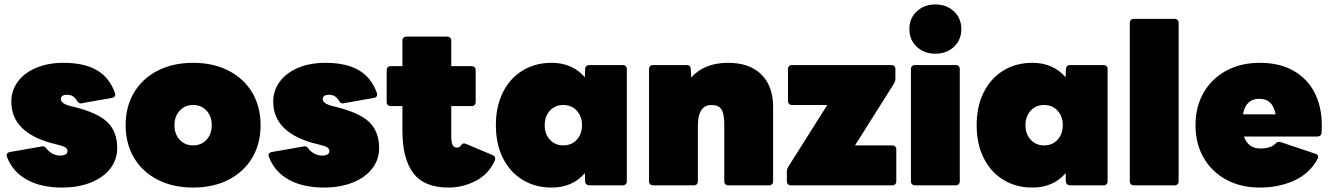

<svg xmlns="http://www.w3.org/2000/svg" viewBox="-20 -835 6001 865"><path d="M11 -129Q10 -132 10 -136Q10 -147 24 -150L167 -175L173 -176Q182 -176 190 -165Q201 -151 217 -142.5Q233 -134 252 -134Q267 -134 275.5 -139.5Q284 -145 284 -154Q284 -163 276.5 -169.5Q269 -176 244 -182L228 -186Q31 -234 31 -377Q31 -428 61 -468Q91 -508 144.5 -530Q198 -552 266 -552Q359 -552 416 -519Q473 -486 498 -416Q499 -413 499 -408Q499 -397 485 -394L349 -370L344 -369Q334 -369 327 -381Q318 -396 307.5 -402Q297 -408 280 -408Q268 -408 261 -403Q254 -398 254 -389Q254 -369 295 -358L311 -354Q421 -327 464.5 -284Q508 -241 508 -168Q508 -115 476 -74.5Q444 -34 387.5 -12Q331 10 260 10Q165 10 101 -25.5Q37 -61 11 -129Z M546 -271Q546 -354 583.5 -417.5Q621 -481 690 -516.5Q759 -552 850 -552Q941 -552 1010 -516.5Q1079 -481 1116.5 -417.5Q1154 -354 1154 -271Q1154 -188 1116.5 -124.5Q1079 -61 1010 -25.5Q941 10 850 10Q759 10 690 -25.5Q621 -61 583.5 -124.5Q546 -188 546 -271ZM934 -271Q934 -311 910.5 -336.5Q887 -362 850 -362Q813 -362 789.5 -336.5Q766 -311 766 -271Q766 -231 789.5 -205.5Q813 -180 850 -180Q887 -180 910.5 -205.5Q934 -231 934 -271Z M1191 -129Q1190 -132 1190 -136Q1190 -147 1204 -150L1347 -175L1353 -176Q1362 -176 1370 -165Q1381 -151 1397 -142.5Q1413 -134 1432 -134Q1447 -134 1455.5 -139.5Q1464 -145 1464 -154Q1464 -163 1456.5 -169.5Q1449 -176 1424 -182L1408 -186Q1211 -234 1211 -377Q1211 -428 1241 -468Q1271 -508 1324.5 -530Q1378 -552 1446 -552Q1539 -552 1596 -519Q1653 -486 1678 -416Q1679 -413 1679 -408Q1679 -397 1665 -394L1529 -370L1524 -369Q1514 -369 1507 -381Q1498 -396 1487.5 -402Q1477 -408 1460 -408Q1448 -408 1441 -403Q1434 -398 1434 -389Q1434 -369 1475 -358L1491 -354Q1601 -327 1644.5 -284Q1688 -241 1688 -168Q1688 -115 1656 -74.5Q1624 -34 1567.5 -12Q1511 10 1440 10Q1345 10 1281 -25.5Q1217 -61 1191 -129Z M1793 -245V-357H1740Q1732 -357 1727 -362Q1722 -367 1722 -375V-519Q1722 -527 1727 -532Q1732 -537 1740 -537H1793V-652Q1793 -660 1798 -665Q1803 -670 1811 -670H1995Q2003 -670 2008 -665Q2013 -660 2013 -652V-537H2105Q2113 -537 2118 -532Q2123 -527 2123 -519V-375Q2123 -367 2118 -362Q2113 -357 2105 -357H2013V-221Q2013 -194 2019 -182Q2025 -170 2038 -170Q2044 -170 2049 -172.5Q2054 -175 2060 -184Q2065 -189 2070 -189Q2073 -189 2081 -186L2200 -136Q2211 -131 2211 -120Q2211 -115 2208 -109Q2181 -50 2123 -20Q2065 10 2001 10Q1891 10 1842 -55Q1793 -120 1793 -245Z M2214 -271Q2214 -355 2245.5 -418.5Q2277 -482 2334 -517Q2391 -552 2465 -552Q2558 -552 2615 -487L2616 -524Q2616 -532 2621.5 -537Q2627 -542 2635 -542H2786Q2794 -542 2799 -537Q2804 -532 2804 -524V-18Q2804 -10 2799 -5Q2794 0 2786 0H2635Q2627 0 2621.5 -5Q2616 -10 2616 -18L2615 -55Q2559 10 2465 10Q2391 10 2334 -25Q2277 -60 2245.5 -123.5Q2214 -187 2214 -271ZM2602 -271Q2602 -311 2578.5 -336.5Q2555 -362 2518 -362Q2481 -362 2457.5 -336.5Q2434 -311 2434 -271Q2434 -231 2457.5 -205.5Q2481 -180 2518 -180Q2555 -180 2578.5 -205.5Q2602 -231 2602 -271Z M2922 0Q2914 0 2909 -5Q2904 -10 2904 -18V-524Q2904 -532 2909 -537Q2914 -542 2922 -542H3073Q3091 -542 3092 -524L3094 -486Q3154 -552 3260 -552Q3357 -552 3410 -499.5Q3463 -447 3463 -353V-18Q3463 -10 3458 -5Q3453 0 3445 0H3261Q3253 0 3248 -5Q3243 -10 3243 -18V-275Q3243 -323 3230 -342.5Q3217 -362 3186 -362Q3124 -362 3124 -268V-18Q3124 -10 3119 -5Q3114 0 3106 0Z M3543 0Q3535 0 3530 -5Q3525 -10 3525 -18V-61Q3525 -73 3531 -83L3707 -362H3548Q3540 -362 3535 -367Q3530 -372 3530 -380V-524Q3530 -532 3535 -537Q3540 -542 3548 -542H3996Q4004 -542 4009 -537Q4014 -532 4014 -524V-481Q4014 -470 4008 -459L3832 -180H4000Q4008 -180 4013 -175Q4018 -170 4018 -162V-18Q4018 -10 4013 -5Q4008 0 4000 0Z M4077 -704Q4077 -753 4110.5 -784Q4144 -815 4194 -815Q4244 -815 4277.5 -784Q4311 -753 4311 -704Q4311 -655 4277.5 -624Q4244 -593 4194 -593Q4144 -593 4110.5 -624Q4077 -655 4077 -704ZM4102 0Q4094 0 4089 -5Q4084 -10 4084 -18V-524Q4084 -532 4089 -537Q4094 -542 4102 -542H4286Q4294 -542 4299 -537Q4304 -532 4304 -524V-18Q4304 -10 4299 -5Q4294 0 4286 0Z M4380 -271Q4380 -355 4411.5 -418.5Q4443 -482 4500 -517Q4557 -552 4631 -552Q4724 -552 4781 -487L4782 -524Q4782 -532 4787.5 -537Q4793 -542 4801 -542H4952Q4960 -542 4965 -537Q4970 -532 4970 -524V-18Q4970 -10 4965 -5Q4960 0 4952 0H4801Q4793 0 4787.5 -5Q4782 -10 4782 -18L4781 -55Q4725 10 4631 10Q4557 10 4500 -25Q4443 -60 4411.5 -123.5Q4380 -187 4380 -271ZM4768 -271Q4768 -311 4744.5 -336.5Q4721 -362 4684 -362Q4647 -362 4623.5 -336.5Q4600 -311 4600 -271Q4600 -231 4623.5 -205.5Q4647 -180 4684 -180Q4721 -180 4744.5 -205.5Q4768 -231 4768 -271Z M5088 0Q5080 0 5075 -5Q5070 -10 5070 -18V-732Q5070 -740 5075 -745Q5080 -750 5088 -750H5272Q5280 -750 5285 -745Q5290 -740 5290 -732V-18Q5290 -10 5285 -5Q5280 0 5272 0Z M5366 -271Q5366 -354 5402.5 -417.5Q5439 -481 5504.5 -516.5Q5570 -552 5656 -552Q5744 -552 5807 -516.5Q5870 -481 5902.5 -417.5Q5935 -354 5935 -270Q5935 -248 5934 -237Q5932 -220 5915 -220H5584Q5604 -166 5658 -166Q5704 -166 5725 -187Q5736 -199 5749 -195L5907 -142Q5919 -138 5919 -128Q5919 -124 5916 -119Q5880 -53 5810.5 -21.5Q5741 10 5656 10Q5570 10 5504.5 -25.5Q5439 -61 5402.5 -124.5Q5366 -188 5366 -271ZM5580 -320H5727Q5714 -390 5654 -390Q5592 -390 5580 -320Z"/></svg>

Font: LINE Seed Sans TH App Heavy
Style: Regular
Weight: 900
Designer: Dalton Maag Ltd | Thai characters by Cadson Demak Co.,Ltd.
Foundry: Dalton Maag Ltd
Version: Version 1.003